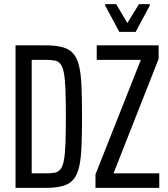

<svg xmlns="http://www.w3.org/2000/svg" viewBox="-20 -907 812 927"><path d="M55 0V-688H201Q250 -688 282.5 -679Q315 -670 334 -648Q353 -626 362 -587.5Q371 -549 373.5 -489Q376 -429 376 -344Q376 -259 373.5 -199.5Q371 -140 362 -101Q353 -62 334 -40Q315 -18 282.5 -9Q250 0 201 0ZM133 -70H200Q226 -70 243.5 -73Q261 -76 272 -90Q283 -104 288.5 -133Q294 -162 296 -213.5Q298 -265 298 -344Q298 -423 296 -474.5Q294 -526 288.5 -555Q283 -584 272 -598Q261 -612 243.5 -615Q226 -618 200 -618H133ZM441 0V-65L660 -618H447V-688H746V-623L528 -70H749V0ZM556 -753 488 -880V-887H541L595 -796L651 -887H703V-880L635 -753Z"/></svg>

Font: Saira ExtraCondensed Medium
Style: Regular
Weight: 500
Width: 2
Designer: Hector Gatti with collaboration of the Omnibus-Type team
Foundry: Omnibus-Type
Version: Version 1.101